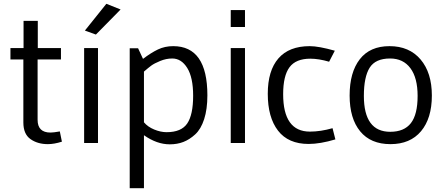

<svg xmlns="http://www.w3.org/2000/svg" viewBox="-20 -753 2337 1011"><path d="M103 -108V-440H35V-500H104V-643H179V-500H301V-440H178V-122Q178 -55 246 -55Q262 -55 295 -61L306 -7Q265 6 232 6Q178 6 140.5 -20.5Q103 -47 103 -108Z M423 0V-500H496V0ZM485 -571 427 -592 540 -733 615 -703Z M738 238H663V-499H707L733 -443Q775 -475 811.5 -492.5Q848 -510 892 -510Q1072 -510 1072 -251Q1072 -178 1055 -125.5Q1038 -73 1008 -45.5Q978 -18 945.5 -5.5Q913 7 874 7Q806 7 738 -41ZM738 -376V-109Q758 -85 792 -71Q826 -57 857 -57Q935 -57 966 -103Q997 -149 997 -249Q997 -345 966 -395Q935 -445 887 -445Q855 -445 823.5 -432Q792 -419 776.5 -407.5Q761 -396 738 -376Z M1195 0V-500H1270V0ZM1270 -700V-611H1195V-700Z M1731 -78 1746 -19Q1666 5 1605 5Q1498 5 1444 -65Q1390 -135 1390 -259Q1390 -381 1446 -445.5Q1502 -510 1611 -510Q1658 -510 1743 -486L1713 -428Q1658 -444 1614 -444Q1538 -444 1504.5 -399Q1471 -354 1471 -257Q1471 -60 1612 -60Q1668 -60 1731 -78Z M2034 -445Q1957 -445 1926.5 -396.5Q1896 -348 1896 -248Q1896 -59 2035 -59Q2108 -59 2143.5 -104.5Q2179 -150 2179 -248Q2179 -343 2141 -394Q2103 -445 2034 -445ZM1821 -250Q1821 -372 1874.5 -441Q1928 -510 2031 -510Q2135 -510 2194.5 -440Q2254 -370 2254 -250Q2254 -130 2197 -62Q2140 6 2036 6Q1932 6 1876.5 -61.5Q1821 -129 1821 -250Z"/></svg>

Font: Gudea
Style: Regular
Weight: 400
Designer: Agustina Mingote
Foundry: Agustina Mingote
Version: Version 1.002